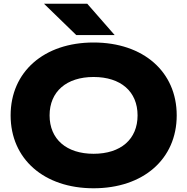

<svg xmlns="http://www.w3.org/2000/svg" viewBox="-20 -994 1005 1030"><path d="M482 16C749 16 928 -141 928 -375C928 -609 749 -766 482 -766C216 -766 37 -609 37 -375C37 -141 216 16 482 16ZM448 -974H216L389 -806H595ZM482 -169C337 -169 246 -247 246 -375C246 -503 337 -581 482 -581C628 -581 718 -503 718 -375C718 -247 628 -169 482 -169Z"/></svg>

Font: Bounded
Style: Bold
Weight: 700
Designer: Vlad Churkin
Version: Version 3.0